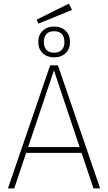

<svg xmlns="http://www.w3.org/2000/svg" viewBox="-20 -1044 599 1064"><path d="M432 -197H125L59 0H24L258 -682H301L535 0H498ZM421 -229 279 -654 136 -229ZM368 -811Q368 -773 343.5 -749.5Q319 -726 280 -726Q241 -726 216.5 -749.5Q192 -773 192 -811Q192 -850 216.5 -873.5Q241 -897 280 -897Q319 -897 343.5 -873.5Q368 -850 368 -811ZM223 -811Q223 -783 237.5 -767.5Q252 -752 280 -752Q307 -752 322 -767.5Q337 -783 337 -811Q337 -840 322.5 -855.5Q308 -871 280 -871Q252 -871 237.5 -855.5Q223 -840 223 -811ZM379 -989 193 -913 183 -935 362 -1024Z"/></svg>

Font: FiraGO UltraLight
Style: Regular
Weight: 200
Designer: bBox Type
Foundry: bBox Type GmbH
Version: Version 1.001